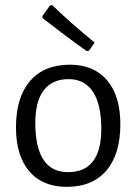

<svg xmlns="http://www.w3.org/2000/svg" viewBox="-20 -717 531 745"><path d="M183 -697Q249 -632 347 -552L325 -520L316 -519Q245 -569 146 -646L144 -654L174 -696ZM251 -466Q344 -466 395.5 -405.5Q447 -345 447 -235Q447 -119 393 -55.5Q339 8 239 8Q145 8 93.5 -52.5Q42 -113 42 -223Q42 -339 96.5 -402.5Q151 -466 251 -466ZM246 -410Q183 -410 150 -367Q117 -324 117 -241Q117 -49 244 -49Q373 -49 373 -217Q373 -312 340.5 -361Q308 -410 246 -410Z"/></svg>

Font: Alegreya Sans SC
Style: Regular
Weight: 400
Designer: Juan Pablo del Peral
Foundry: Huerta Tipografica
Version: Version 2.007